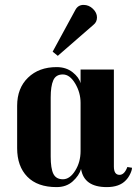

<svg xmlns="http://www.w3.org/2000/svg" viewBox="-20 -754 564 784"><path d="M468 -40Q488 -40 500 -72L519 -69Q519 -59 511.5 -43.5Q504 -28 494 -18Q468 10 416 10Q323 10 311 -64Q303 -37 277 -13.5Q251 10 211 10Q133 10 91.5 -32.5Q50 -75 50 -149V-322Q50 -394 94.5 -437Q139 -480 211 -480Q250 -480 276.5 -459Q303 -438 309 -414V-470H445V-74Q445 -40 468 -40ZM309 -334Q309 -376 287 -413Q265 -450 236.5 -450Q208 -450 197.5 -426Q187 -402 187 -356V-115Q187 -66 198 -44Q209 -22 237 -22Q265 -22 287 -57Q309 -92 309 -137ZM362 -653 216 -526 195 -543 288 -714Q299 -734 321 -734Q343 -734 359.5 -718Q376 -702 376 -683Q376 -664 362 -653Z"/></svg>

Font: Trochut
Style: Bold
Weight: 700
Designer: Andreu Balius
Foundry: Andreu Balius
Version: Version 1.001